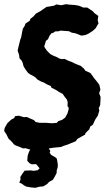

<svg xmlns="http://www.w3.org/2000/svg" viewBox="-42 -701 526 916"><path d="M152 13 134 11 124 10 99 12 80 6 68 7 52 0 31 -8 25 -12 12 -27 -1 -39 -12 -61 -22 -76 -20 -90 -7 -113 11 -130 26 -138 30 -147 48 -149 72 -142 86 -143 101 -136 120 -128 128 -119 148 -115H179L190 -114L207 -113L229 -115L236 -123L254 -129L269 -140L274 -149L280 -160L285 -178L286 -186L280 -195L281 -214L277 -226L266 -240L257 -253L240 -262L228 -270L219 -275L203 -283L201 -290L179 -300L168 -307L156 -311L136 -322L128 -331L114 -340L102 -346L92 -353L83 -365L75 -377L70 -386L66 -402L61 -412L51 -423L49 -439L42 -460L45 -472L48 -485L55 -513L59 -523L64 -550L67 -564L76 -578L80 -589L100 -602L103 -611L118 -623L129 -636L151 -648L164 -657L180 -668L193 -670L216 -674L227 -680L250 -676L273 -681L288 -679L316 -677L333 -674L344 -670L355 -665H374L400 -648L409 -638L427 -625L424 -605L428 -590L415 -567L401 -554L381 -541L366 -534L346 -531L329 -538L318 -542L301 -545L287 -552L260 -554L246 -555L239 -552L221 -551L211 -544L203 -542L194 -530L187 -514L177 -506L169 -479L173 -472L182 -459L188 -453L198 -443L215 -434L228 -429L241 -422L252 -419L266 -420L287 -410L301 -405L315 -398L327 -393L343 -387L358 -374L366 -363L389 -353L398 -341L407 -328L418 -315L432 -296L437 -274L431 -256L438 -238L437 -219L436 -200L429 -184L432 -174L425 -150L412 -130L401 -106L389 -98L384 -84L366 -66L364 -59L346 -49L327 -38L319 -27L297 -18L280 -11L261 -5L250 0L231 2L210 4L192 7L170 13ZM127 195 105 193 83 189 72 183 63 176 50 170 56 155 55 143 68 123 76 113 106 112 118 114 138 111 147 102 138 91 130 82 109 83 98 77 88 66 90 42 96 24 105 7 125 1 129 -6 156 -17 179 -14 191 -4V8L198 19L195 28L202 38L218 47L228 54L231 65L234 86L233 98L229 110L228 125L218 144L210 157L192 167L183 177L165 188L145 190Z"/></svg>

Font: Winky Rough SemiBold
Style: Italic
Weight: 600
Italic angle: -8.97852°
Designer: Simon Atzbach
Foundry: typofactur
Version: Version 1.206; ttfautohint (v1.8.4.7-5d5b)